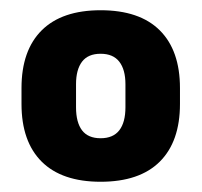

<svg xmlns="http://www.w3.org/2000/svg" viewBox="-20 -667 394 375"><path d="M176.5 -312Q101 -312 61.5 -351.2Q22 -390.5 22 -464V-495Q22 -568.5 61.5 -607.8Q101 -647 176.5 -647Q252.5 -647 292 -607.8Q331.5 -568.5 331.5 -495V-464Q331.5 -390.5 292 -351.2Q252.5 -312 176.5 -312ZM176.5 -397Q201 -397 213 -412.5Q225 -428 225 -457.5V-502.5Q225 -531 213 -546.5Q201 -562 176.5 -562Q152 -562 140.2 -546.5Q128.5 -531 128.5 -502.5V-457.5Q128.5 -428 140.2 -412.5Q152 -397 176.5 -397Z"/></svg>

Font: Anek Gujarati
Style: Bold
Weight: 700
Version: Version 1.003